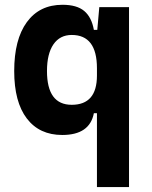

<svg xmlns="http://www.w3.org/2000/svg" viewBox="-20 -547 626 792"><path d="M236.8 9.8Q142.6 9.8 90.6 -58.3Q38.6 -126.5 38.6 -253.9Q38.6 -384.3 90.8 -455.8Q143.1 -527.3 237.8 -527.3Q296.9 -527.3 327.4 -501.7Q357.9 -476.1 367.2 -423.8H381.3L389.6 -517.6H512.2V224.6H379.9V-80.1H367.2Q350.1 9.8 236.8 9.8ZM379.9 -265.6Q379.9 -402.8 275.9 -402.8Q227.1 -402.8 200.4 -364Q173.8 -325.2 173.8 -253.9Q173.8 -114.7 275.9 -114.7Q379.9 -114.7 379.9 -235.4Z"/></svg>

Font: Cascadia Mono
Style: Bold
Weight: 700
Monospace: yes
Designer: Aaron Bell
Foundry: Saja Typeworks
Version: Version 2404.023; ttfautohint (v1.8.4)